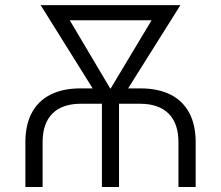

<svg xmlns="http://www.w3.org/2000/svg" viewBox="-20 -748 884 768"><path d="M81.5 0V-178.7Q81.5 -248 106.9 -296.1Q132.3 -344.2 181.9 -369.4Q231.4 -394.5 303.2 -394.5H540Q612.8 -394.5 662.4 -369.4Q711.9 -344.2 737.3 -296.1Q762.7 -248 762.7 -178.7V0H693.8V-179.2Q693.8 -254.4 654.3 -293.7Q614.7 -333 540 -333H303.2Q229 -333 189.7 -293.7Q150.4 -254.4 150.4 -179.2V0ZM387.7 0V-377H456.1V0ZM396 -321.8 142.6 -727.5H223.1L442.9 -356.9L433.1 -321.8ZM409.2 -321.8 401.9 -359.4 622.6 -727.5H701.7L446.8 -321.8ZM196.3 -667V-727.5H642.1V-667Z"/></svg>

Font: Inter 16pt Light
Style: Regular
Weight: 300
Version: Version 4.001;git-66647c0bb